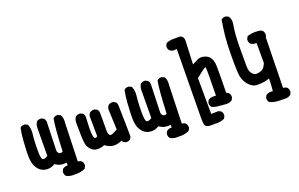

<svg xmlns="http://www.w3.org/2000/svg" viewBox="-101 -1166 2702 1735"><g transform="rotate(-20 1250.0 -298.0)"><path d="M374 136.7Q330.6 140.6 295.4 122.1L293.5 121.1L292.5 119.6Q285.2 111.3 282.2 100.6Q279.3 89.8 280.3 77.1V75.2L281.2 73.7L291 54.2L292 52.2L293.9 50.8Q314.5 36.1 341.8 37.6L339.8 11.2Q320.3 15.1 294.9 12.2Q279.3 10.3 263.4 3.7Q247.6 -2.9 231.9 -14.2Q192.4 10.7 150.4 6.8Q104.5 2.4 76.7 -29.8Q49.3 -61 41 -102.5Q33.2 -142.6 35.2 -195.8Q37.1 -247.6 41 -307.1Q44.9 -367.7 56.6 -424.8L57.6 -428.2L60.1 -430.2Q76.7 -444.8 102.5 -442.4H104.5L106 -441.4L125.5 -431.6L128.9 -430.2L129.9 -426.8Q147 -387.2 140.6 -337.9Q134.8 -291 133.3 -237.3Q131.8 -183.6 133.3 -149.4Q134.8 -116.7 141.6 -100.6Q146.5 -89.4 161.1 -90.8Q169.4 -91.3 178.5 -95.2Q187.5 -99.1 197.3 -105.5Q198.2 -228 198.7 -294.9Q199.2 -361.8 199.2 -375Q199.2 -384.8 200.9 -393.8Q202.6 -402.8 206.1 -411.6Q209.5 -420.4 214.4 -428.2L215.3 -429.2L216.3 -430.2Q232.9 -444.8 259.8 -442.4H261.7L263.2 -441.4L282.7 -431.6L284.7 -430.7L286.1 -428.7Q301.8 -408.2 297.9 -380.9L290 -127.9Q290 -103.5 306.2 -93.3Q319.8 -84 340.8 -94.7Q350.6 -327.1 366.2 -403.3L367.2 -406.7L369.6 -408.7Q386.2 -423.3 412.1 -420.9H414.1L415.5 -419.9L435.1 -410.2L438 -408.7L439.5 -405.8Q456.1 -374 450.2 -332L439 36.1Q459.5 36.1 474.1 49.3L474.6 49.8L475.1 50.3Q489.7 66.9 487.3 92.8V94.7L486.3 96.2L476.6 115.7L475.1 118.7L471.7 120.1Q427.2 140.6 374 136.7Z M904.8 20.5 885.3 10.7 882.3 9.3 880.9 5.9 875 -6.3Q854.5 3.9 834.7 8.3Q814.9 12.7 794.9 11.7Q752.9 9.8 713.4 -21.5Q684.1 -7.8 649.4 -7.8Q608.9 -7.8 583.5 -36.1Q571.8 -49.3 564.2 -63.2Q556.6 -77.1 553.7 -91.8Q548.8 -119.1 546.9 -165.5Q544.9 -211.9 544.9 -295.9Q544.9 -305.7 546.6 -315.2Q548.3 -324.7 551.8 -333.3Q555.2 -341.8 560.1 -350.1L561 -351.6L562.5 -352.5Q571.8 -359.4 583 -362.3Q594.2 -365.2 606.4 -364.3H608.4L609.9 -363.3L629.4 -353.5L631.3 -352.5L632.3 -351.1Q647 -334.5 644.5 -308.6Q637.7 -201.2 642.1 -153.3Q643.6 -137.7 646.7 -127.7Q649.9 -117.7 652.8 -114.3Q655.8 -110.8 659.2 -110.4Q672.9 -108.4 681.6 -119.1L679.7 -307.6V-308.1V-308.6Q680.2 -311 680.7 -313.2Q681.2 -315.4 681.6 -317.6Q682.1 -319.8 682.9 -322Q683.6 -324.2 684.3 -326.2Q685.1 -328.1 686.3 -330.1Q687.5 -332 688.5 -334Q689.5 -335.9 690.9 -337.6Q692.4 -339.4 693.8 -341.3L694.3 -342.3L695.3 -342.8Q713.9 -356.9 739.3 -354.5H740.7L742.7 -353.5L763.2 -343.8L764.6 -342.8L766.1 -341.3Q780.3 -324.7 778.3 -299.3V-130.9Q778.3 -118.2 781.2 -108.9Q784.2 -99.6 790 -93.3Q799.3 -83 816.9 -90.3Q838.4 -98.6 868.2 -115.7L860.4 -313V-314V-314.5Q861.3 -323.7 865 -332Q868.7 -340.3 874.5 -347.2L875 -348.1L876 -348.6Q894.5 -362.8 919.9 -360.4H921.9L923.3 -359.4L942.9 -349.6L944.8 -348.6L945.8 -347.2Q960 -330.6 958 -305.2L963.9 -17.6V-15.1L962.9 -13.2L953.1 6.3L952.1 8.3L950.7 9.3Q934.1 23.9 908.2 21.5H906.2Z M1374 136.7Q1330.6 140.6 1295.4 122.1L1293.5 121.1L1292.5 119.6Q1285.2 111.3 1282.2 100.6Q1279.3 89.8 1280.3 77.1V75.2L1281.2 73.7L1291 54.2L1292 52.2L1293.9 50.8Q1314.5 36.1 1341.8 37.6L1339.8 11.2Q1320.3 15.1 1294.9 12.2Q1279.3 10.3 1263.4 3.7Q1247.6 -2.9 1231.9 -14.2Q1192.4 10.7 1150.4 6.8Q1104.5 2.4 1076.7 -29.8Q1049.3 -61 1041 -102.5Q1033.2 -142.6 1035.2 -195.8Q1037.1 -247.6 1041 -307.1Q1044.9 -367.7 1056.6 -424.8L1057.6 -428.2L1060.1 -430.2Q1076.7 -444.8 1102.5 -442.4H1104.5L1106 -441.4L1125.5 -431.6L1128.9 -430.2L1129.9 -426.8Q1147 -387.2 1140.6 -337.9Q1134.8 -291 1133.3 -237.3Q1131.8 -183.6 1133.3 -149.4Q1134.8 -116.7 1141.6 -100.6Q1146.5 -89.4 1161.1 -90.8Q1169.4 -91.3 1178.5 -95.2Q1187.5 -99.1 1197.3 -105.5Q1198.2 -228 1198.7 -294.9Q1199.2 -361.8 1199.2 -375Q1199.2 -384.8 1200.9 -393.8Q1202.6 -402.8 1206.1 -411.6Q1209.5 -420.4 1214.4 -428.2L1215.3 -429.2L1216.3 -430.2Q1232.9 -444.8 1259.8 -442.4H1261.7L1263.2 -441.4L1282.7 -431.6L1284.7 -430.7L1286.1 -428.7Q1301.8 -408.2 1297.9 -380.9L1290 -127.9Q1290 -103.5 1306.2 -93.3Q1319.8 -84 1340.8 -94.7Q1350.6 -327.1 1366.2 -403.3L1367.2 -406.7L1369.6 -408.7Q1386.2 -423.3 1412.1 -420.9H1414.1L1415.5 -419.9L1435.1 -410.2L1438 -408.7L1439.5 -405.8Q1456.1 -374 1450.2 -332L1439 36.1Q1459.5 36.1 1474.1 49.3L1474.6 49.8L1475.1 50.3Q1489.7 66.9 1487.3 92.8V94.7L1486.3 96.2L1476.6 115.7L1475.1 118.7L1471.7 120.1Q1427.2 140.6 1374 136.7Z M1673.8 140.6Q1652.8 140.1 1639.2 131.3Q1625.5 122.6 1623 105.5Q1619.1 78.6 1620.1 30.3Q1621.1 -17.1 1627 -612.8L1594.2 -611.3H1593.3H1592.8Q1574.2 -613.8 1560.1 -625.5L1559.6 -626L1559.1 -626.5Q1544.4 -643.1 1546.9 -668.9V-670.9L1547.9 -672.4L1557.6 -691.9L1559.1 -694.8L1562.5 -696.3Q1591.8 -709 1625 -709H1687.5Q1702.6 -708.5 1711.9 -700Q1721.2 -691.4 1724.6 -677.7Q1728 -664.1 1726.6 -646L1717.3 -431.6Q1742.7 -444.8 1765.6 -457Q1776.4 -462.9 1788.1 -465.6Q1799.8 -468.3 1811.8 -467.8Q1823.7 -467.3 1835.9 -463.9Q1854.5 -459 1868.7 -449.5Q1882.8 -439.9 1892.1 -425.8Q1911.1 -398.9 1913.1 -347.7Q1915 -299.8 1911.1 -87.9Q1914.1 -87.4 1917 -86.2Q1919.9 -85 1922.6 -83.7Q1925.3 -82.5 1928 -80.8Q1930.7 -79.1 1933.1 -76.7L1933.6 -76.2L1934.1 -75.7Q1948.7 -59.1 1946.3 -33.2V-31.2L1945.3 -29.8L1935.5 -10.3L1934.1 -7.8L1931.6 -6.3Q1903.3 11.2 1869.1 6.8Q1837.9 2.9 1807.1 1Q1790.5 0 1775.1 -3.7Q1759.8 -7.3 1745.1 -13.7L1743.2 -14.2L1741.7 -15.6Q1726.1 -32.7 1729.5 -59.1L1730 -60.5L1730.5 -62L1740.2 -81.5L1741.2 -84L1743.7 -85.4Q1767.6 -101.1 1815.4 -96.2Q1820.3 -341.3 1816.4 -361.3Q1816.4 -363.3 1815.9 -364.7Q1815.4 -366.2 1814.9 -367.2Q1814 -370.1 1813.5 -370.4Q1813 -370.6 1809.6 -369.1Q1795.4 -363.8 1716.8 -300.8L1718.8 44.4L1785.6 43H1788.1L1790.5 43.9L1810.1 53.7L1812 54.7L1813 56.2Q1827.6 72.8 1825.2 98.6V100.6L1824.2 102.1L1814.5 121.6L1813 124.5L1809.6 126Q1778.3 140.6 1741.7 140.6Z M2342.8 142.6Q2293.9 142.6 2251 124L2249 123.5L2247.6 122.1Q2231.9 105 2234.4 79.1V77.1L2235.4 75.2L2246.1 55.7L2247.6 53.7L2249.5 52.7Q2272 36.6 2302.7 41L2312.5 42Q2315.9 11.7 2317.4 -19.5Q2318.8 -48.8 2319.3 -78.1Q2293.9 -68.4 2270.5 -64.5Q2241.2 -59.6 2199.2 -59.6Q2153.8 -59.6 2114.7 -106.9Q2076.2 -153.3 2072.3 -222.2Q2068.4 -287.6 2069.3 -397.5Q2070.3 -507.3 2078.1 -578.6Q2085.9 -649.9 2097.7 -720.2L2098.1 -723.6L2101.1 -726.1Q2117.7 -740.7 2143.6 -738.3H2145.5L2147 -737.3L2166.5 -727.5L2168.9 -726.1L2170.4 -724.1Q2180.2 -709 2183.3 -690.9Q2186.5 -672.9 2183.6 -652.8Q2173.8 -598.6 2169.9 -543Q2168 -515.1 2167 -478.5Q2166 -441.9 2166 -396.5V-252Q2166 -202.1 2188 -177.2Q2198.7 -165 2210.4 -159.9Q2222.2 -154.8 2234.9 -156.2Q2263.7 -158.7 2286.1 -172.4Q2307.1 -185.1 2323.2 -225.6V-417.5Q2293 -415.5 2269.5 -430.2L2267.6 -431.2L2266.6 -432.6Q2252.4 -451.2 2254.9 -476.6V-478.5L2255.9 -480L2265.6 -499.5L2267.6 -502.9L2271 -504.4Q2293.5 -512.2 2318.8 -514.9Q2344.2 -517.6 2370.6 -514.6Q2382.8 -514.6 2393.6 -511.2Q2404.3 -507.8 2413.1 -501L2414.1 -500L2415 -499Q2429.2 -480.5 2426.8 -455.1V-453.6L2426.3 -452.6L2418.9 -434.6L2409.2 45.9Q2430.2 45.9 2446.3 58.6L2447.3 59.1L2447.8 60.1Q2462.4 76.7 2460 102.5V104.5L2459 106L2449.2 125.5L2448.2 127.4L2445.8 128.9Q2423.8 144.5 2394 143.6Q2368.2 142.6 2342.8 142.6Z"/></g></svg>

Font: NaikaiFont
Style: Bold
Weight: 700
Version: Version 1.89